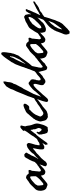

<svg xmlns="http://www.w3.org/2000/svg" viewBox="950 -1770 1180 3200"><g transform="rotate(-90 1540.0 -170.0)"><path d="M306.6 -263.7Q307.6 -260.7 304.7 -252Q299.8 -246.1 298.8 -239.3Q296.9 -235.4 295.4 -232.4Q293.9 -229.5 293 -224.6Q291 -218.8 291.5 -210.9Q292 -203.1 291 -196.3Q289.1 -185.5 288.1 -175.3Q287.1 -165 286.1 -154.3Q286.1 -143.6 284.2 -129.9Q282.2 -116.2 280.3 -105.5Q284.2 -98.6 285.2 -90.8Q286.1 -83 292 -78.1Q311.5 -81.1 323.2 -87.4Q335 -93.8 345.7 -105.5Q354.5 -109.4 357.9 -112.3Q361.3 -115.2 369.1 -120.1Q371.1 -122.1 373 -124Q375 -126 377 -127.9Q387.7 -133.8 390.1 -135.7Q392.6 -137.7 396.5 -139.6Q413.1 -150.4 421.9 -162.1Q430.7 -168.9 434.1 -174.3Q437.5 -179.7 449.2 -184.6Q456.1 -192.4 463.4 -197.8Q470.7 -203.1 477.5 -210.9Q482.4 -210.9 485.4 -209Q488.3 -207 492.2 -205.1Q495.1 -197.3 493.2 -189Q491.2 -180.7 486.3 -173.8Q481.4 -167 481.4 -166Q481.4 -165 480.5 -164.1Q477.5 -160.2 473.1 -156.7Q468.8 -153.3 465.8 -149.4Q460.9 -140.6 458 -140.6Q455.1 -140.6 453.1 -138.7Q444.3 -133.8 440.9 -130.9Q437.5 -127.9 429.7 -123Q418.9 -117.2 417 -115.2Q415 -113.3 413.1 -112.3Q400.4 -98.6 390.1 -90.3Q379.9 -82 368.2 -68.4Q364.3 -65.4 360.4 -62.5Q356.4 -59.6 353.5 -54.7Q344.7 -48.8 339.4 -43Q334 -37.1 327.1 -29.3Q321.3 -26.4 314.5 -21Q307.6 -15.6 299.8 -11.7Q295.9 -9.8 291.5 -7.3Q287.1 -4.9 282.2 -4.9Q270.5 -2.9 260.7 -6.8Q251 -10.7 242.2 -12.7Q238.3 -18.6 232.4 -22.5Q223.6 -33.2 219.7 -47.9Q215.8 -62.5 211.9 -79.1Q204.1 -74.2 197.3 -66.4Q190.4 -58.6 179.7 -53.7Q160.2 -35.2 138.2 -18.1Q116.2 -1 93.8 17.6Q90.8 20.5 87.9 22.5Q85 24.4 83 23.4Q78.1 29.3 69.8 30.8Q61.5 32.2 51.8 30.3Q42 25.4 34.2 23.4Q26.4 21.5 18.6 17.6Q2 14.6 -9.3 2.9Q-20.5 -8.8 -28.3 -24.4Q-31.2 -32.2 -32.7 -39.1Q-34.2 -45.9 -36.1 -54.7Q-37.1 -62.5 -39.1 -67.9Q-41 -73.2 -39.1 -78.1Q-41 -81.1 -40 -84.5Q-39.1 -87.9 -39.1 -91.8Q-40 -105.5 -36.6 -121.1Q-33.2 -136.7 -27.3 -149.4Q-25.4 -153.3 -19.5 -159.2Q-17.6 -162.1 -16.6 -165Q-15.6 -168 -13.7 -169.9Q-11.7 -172.9 -7.8 -175.8Q-3.9 -178.7 -1 -181.6Q3.9 -188.5 10.3 -193.8Q16.6 -199.2 22.5 -205.1Q25.4 -208 27.8 -211.9Q30.3 -215.8 35.2 -217.8Q39.1 -224.6 43.9 -229Q48.8 -233.4 54.7 -238.3Q71.3 -258.8 95.7 -272.5Q120.1 -286.1 139.6 -303.7Q146.5 -306.6 151.4 -310.5Q156.2 -314.5 161.1 -318.4Q173.8 -329.1 187.5 -325.2Q201.2 -321.3 212.9 -318.4Q222.7 -309.6 231.9 -300.8Q241.2 -292 248 -281.2Q254.9 -282.2 263.7 -281.7Q272.5 -281.2 282.2 -283.2Q285.2 -283.2 288.1 -284.7Q291 -286.1 293 -286.1Q307.6 -281.2 307.6 -271.5ZM178.7 -256.8Q152.3 -244.1 130.9 -227.1Q109.4 -210 89.8 -190.4Q85 -185.5 79.6 -181.2Q74.2 -176.8 70.3 -171.9Q66.4 -167 63 -160.2Q59.6 -153.3 56.6 -147.5Q54.7 -143.6 52.7 -141.1Q50.8 -138.7 48.8 -135.7Q46.9 -130.9 47.4 -126Q47.9 -121.1 47.9 -115.2Q47.9 -110.4 47.9 -105.5Q47.9 -100.6 48.8 -95.7Q51.8 -85 51.8 -74.2Q51.8 -66.4 53.2 -55.2Q54.7 -43.9 60.5 -40Q66.4 -36.1 72.8 -38.1Q79.1 -40 84 -41Q118.2 -67.4 148.4 -96.2Q178.7 -125 202.1 -161.1Q200.2 -186.5 201.7 -210.4Q203.1 -234.4 197.3 -254.9Q193.4 -256.8 188 -256.3Q182.6 -255.9 178.7 -256.8Z M492.2 -120.1Q500 -125 504.9 -132.8Q509.8 -140.6 516.6 -148.4Q529.3 -163.1 543.9 -172.9Q550.8 -182.6 561 -188Q571.3 -193.4 577.1 -204.1Q579.1 -207 580.6 -210Q582 -212.9 584 -215.8Q601.6 -240.2 624 -258.8Q629.9 -263.7 635.3 -268.6Q640.6 -273.4 648.4 -278.3Q657.2 -283.2 665.5 -291Q673.8 -298.8 683.6 -302.7Q690.4 -305.7 696.3 -307.1Q702.1 -308.6 709 -310.5Q715.8 -312.5 721.2 -314Q726.6 -315.4 733.4 -313.5Q749 -306.6 756.8 -287.1Q758.8 -282.2 755.4 -266.1Q752 -250 746.6 -231Q741.2 -211.9 735.4 -194.3Q729.5 -176.8 727.5 -168.9Q725.6 -161.1 726.6 -160.6Q727.5 -160.2 727.5 -158.2Q725.6 -153.3 724.6 -149.4Q723.6 -145.5 722.7 -140.6Q720.7 -132.8 719.7 -119.6Q718.8 -106.4 720.7 -98.6Q731.4 -99.6 731.9 -100.6Q732.4 -101.6 734.4 -101.6Q737.3 -102.5 740.7 -102.1Q744.1 -101.6 747.1 -102.5Q757.8 -105.5 766.6 -110.8Q775.4 -116.2 783.2 -124Q800.8 -131.8 815.4 -139.6Q829.1 -149.4 837.4 -153.8Q845.7 -158.2 862.3 -166Q868.2 -172.9 879.4 -178.2Q890.6 -183.6 898.4 -190.4Q900.4 -192.4 903.3 -195.8Q906.2 -199.2 909.2 -197.3Q914.1 -192.4 915.5 -187Q917 -181.6 916 -179.7Q908.2 -171.9 907.7 -168Q907.2 -164.1 905.3 -162.1Q900.4 -157.2 890.6 -153.3Q881.8 -149.4 880.4 -147Q878.9 -144.5 877 -142.6Q875 -140.6 871.6 -138.2Q868.2 -135.7 866.2 -133.8Q864.3 -130.9 860.8 -130.4Q857.4 -129.9 854.5 -128.9Q848.6 -124 844.7 -120.1Q840.8 -116.2 835.9 -111.3Q828.1 -103.5 826.2 -100.1Q824.2 -96.7 815.4 -90.8Q810.5 -87.9 805.7 -85Q800.8 -82 795.9 -79.1Q782.2 -72.3 768.6 -62.5Q754.9 -52.7 741.2 -43Q731.4 -37.1 721.2 -32.7Q710.9 -28.3 702.1 -22.5Q698.2 -22.5 696.8 -22.9Q695.3 -23.4 691.4 -21.5Q686.5 -24.4 681.6 -22Q676.8 -19.5 671.9 -21.5Q662.1 -29.3 658.7 -31.2Q655.3 -33.2 653.3 -36.1Q651.4 -41 651.9 -46.9Q652.3 -52.7 649.4 -56.6Q649.4 -78.1 650.9 -97.7Q652.3 -117.2 657.2 -138.7Q658.2 -145.5 661.1 -157.7Q664.1 -169.9 666 -181.6Q668 -193.4 668.9 -202.1Q669.9 -210.9 667 -212.9Q656.2 -207 645 -195.3Q633.8 -183.6 624 -175.8Q616.2 -169.9 608.9 -165Q601.6 -160.2 593.8 -154.3Q586.9 -149.4 582 -144.5Q577.1 -139.6 571.3 -132.8Q564.5 -126 558.6 -119.6Q552.7 -113.3 544.9 -107.4Q541 -103.5 537.6 -101.1Q534.2 -98.6 531.2 -95.7Q526.4 -90.8 522 -86.4Q517.6 -82 510.7 -79.1Q504.9 -71.3 495.6 -61.5Q486.3 -51.8 477.1 -40.5Q467.8 -29.3 459 -18.6Q450.2 -7.8 445.3 1Q433.6 10.7 420.4 18.1Q407.2 25.4 388.7 19.5Q378.9 13.7 376 9.8Q373 5.9 369.1 3.9Q370.1 -6.8 371.1 -16.6Q372.1 -26.4 377 -37.1Q377.9 -39.1 379.4 -41.5Q380.9 -43.9 382.8 -46.9Q387.7 -55.7 389.2 -66.4Q390.6 -77.1 395.5 -86.9Q401.4 -96.7 402.8 -103Q404.3 -109.4 407.2 -114.3Q409.2 -119.1 412.6 -123.5Q416 -127.9 418 -132.8Q419.9 -137.7 424.8 -144Q429.7 -150.4 431.6 -155.3Q434.6 -166 438.5 -176.8Q442.4 -187.5 447.3 -198.2Q449.2 -205.1 451.2 -211.4Q453.1 -217.8 456.1 -223.6Q460.9 -234.4 465.8 -244.6Q470.7 -254.9 475.6 -265.6Q478.5 -271.5 481 -275.9Q483.4 -280.3 487.3 -285.2Q490.2 -290 492.7 -294.9Q495.1 -299.8 498 -304.7Q501 -309.6 503.4 -315.9Q505.9 -322.3 510.7 -328.1Q517.6 -335.9 521.5 -342.8Q525.4 -349.6 534.2 -351.6Q538.1 -349.6 542.5 -351.6Q546.9 -353.5 551.3 -355Q555.7 -356.4 559.6 -356.9Q563.5 -357.4 566.4 -353.5Q579.1 -345.7 585 -339.8Q590.8 -334 592.8 -329.1Q597.7 -320.3 593.8 -311Q589.8 -301.8 580.1 -294.9Q576.2 -278.3 566.4 -263.7Q556.6 -249 548.8 -235.4Q546.9 -230.5 544.9 -225.6Q543 -220.7 541 -215.8Q535.2 -202.1 528.8 -188.5Q522.5 -174.8 514.6 -162.1Q510.7 -154.3 507.8 -149.4Q504.9 -144.5 502 -141.1Q499 -137.7 497.1 -132.8Q495.1 -127.9 492.2 -120.1Z M944.3 -143.6Q946.3 -139.6 942.9 -132.8Q939.5 -126 937.5 -121.1Q938.5 -117.2 939.5 -114.7Q940.4 -112.3 938.5 -108.4Q945.3 -103.5 947.3 -97.2Q949.2 -90.8 954.1 -84Q959 -78.1 964.4 -74.2Q969.7 -70.3 974.6 -65.4Q979.5 -68.4 982.4 -68.4Q985.4 -68.4 990.2 -70.3Q999 -82 1003.9 -97.7Q1004.9 -101.6 1005.9 -106.4Q1006.8 -111.3 1006.8 -115.2Q1005.9 -128.9 999 -141.6Q992.2 -154.3 988.3 -168Q984.4 -175.8 985.8 -185.5Q987.3 -195.3 985.4 -203.1Q984.4 -208 982.4 -210.9Q980.5 -213.9 978.5 -217.8Q976.6 -225.6 977.1 -235.4Q977.5 -245.1 972.7 -252Q968.8 -248 960 -237.3Q951.2 -226.6 941.4 -213.9Q931.6 -201.2 923.3 -190.4Q915 -179.7 911.1 -175.8Q906.2 -168.9 900.4 -163.6Q894.5 -158.2 889.6 -151.4Q885.7 -146.5 876.5 -135.3Q867.2 -124 857.4 -111.3Q847.7 -98.6 839.4 -87.4Q831.1 -76.2 828.1 -72.3Q826.2 -69.3 817.9 -57.6Q809.6 -45.9 799.3 -32.2Q789.1 -18.6 780.8 -6.8Q772.5 4.9 770.5 8.8Q764.6 18.6 755.4 25.9Q746.1 33.2 733.4 33.2Q732.4 32.2 731.4 27.8Q730.5 23.4 730 18.6Q729.5 13.7 728 9.3Q726.6 4.9 725.6 2.9Q728.5 -2.9 730 -8.8Q731.4 -14.6 738.3 -19.5Q740.2 -26.4 750 -41.5Q759.8 -56.6 771.5 -73.2Q783.2 -89.8 793.5 -104.5Q803.7 -119.1 807.6 -125Q811.5 -128.9 820.3 -139.6Q829.1 -150.4 837.9 -162.6Q846.7 -174.8 855 -185.5Q863.3 -196.3 867.2 -201.2Q870.1 -210 879.9 -225.1Q889.6 -240.2 901.4 -256.3Q913.1 -272.5 924.3 -287.1Q935.5 -301.8 941.4 -310.5Q946.3 -318.4 949.7 -324.2Q953.1 -330.1 957 -336.9Q959 -338.9 960.9 -341.3Q962.9 -343.8 963.9 -345.7Q965.8 -353.5 961.9 -356.9Q958 -360.4 959 -367.2Q966.8 -382.8 976.1 -388.2Q985.4 -393.6 993.2 -404.3Q998 -408.2 1002.4 -410.2Q1006.8 -412.1 1011.7 -417Q1015.6 -420.9 1021.5 -421.4Q1027.3 -421.9 1032.7 -420.4Q1038.1 -418.9 1042.5 -416.5Q1046.9 -414.1 1047.9 -412.1Q1048.8 -409.2 1047.9 -404.3Q1046.9 -399.4 1045.9 -394.5Q1043.9 -385.7 1042 -378.4Q1040 -371.1 1038.1 -362.3Q1036.1 -351.6 1034.7 -341.8Q1033.2 -332 1041 -323.2Q1040 -318.4 1041.5 -311.5Q1043 -304.7 1044.9 -298.8Q1046.9 -267.6 1056.2 -236.8Q1065.4 -206.1 1076.2 -180.7Q1076.2 -175.8 1077.6 -170.9Q1079.1 -166 1081.1 -161.1Q1084 -129.9 1075.2 -99.1Q1066.4 -68.4 1058.6 -39.1Q1052.7 -29.3 1048.8 -16.6Q1046.9 -10.7 1044.9 -6.8Q1043 -2.9 1039.1 2Q1034.2 9.8 1030.3 19.5Q1026.4 29.3 1014.6 35.2Q1007.8 37.1 1001.5 35.2Q995.1 33.2 989.3 35.2Q984.4 36.1 980.5 37.6Q976.6 39.1 972.7 39.1Q960 41 951.7 36.6Q943.4 32.2 931.6 30.3Q931.6 27.3 928.7 25.9Q925.8 24.4 923.8 22.5Q919.9 6.8 916 0Q912.1 -6.8 910.2 -14.6Q907.2 -25.4 907.2 -35.6Q907.2 -45.9 902.3 -56.6Q898.4 -64.5 898.9 -67.4Q899.4 -70.3 899.4 -73.2Q899.4 -85.9 897.9 -101.1Q896.5 -116.2 910.2 -126Q915 -129.9 917.5 -136.2Q919.9 -142.6 925.8 -147.5Q927.7 -149.4 932.1 -149.4Q936.5 -149.4 938.5 -148.4Z M1551.8 -224.6Q1561.5 -212.9 1561 -208Q1560.5 -203.1 1560.5 -197.3Q1555.7 -191.4 1552.7 -185.1Q1549.8 -178.7 1543.9 -173.8Q1539.1 -169.9 1533.7 -168.5Q1528.3 -167 1524.4 -162.1Q1518.6 -160.2 1514.6 -157.2Q1510.7 -154.3 1502.9 -155.3Q1479.5 -131.8 1461.4 -117.2Q1443.4 -102.5 1423.8 -88.9Q1409.2 -76.2 1393.1 -65.4Q1377 -54.7 1360.4 -43.9Q1355.5 -39.1 1351.6 -34.7Q1347.7 -30.3 1341.8 -27.3Q1330.1 -15.6 1317.9 -6.3Q1305.7 2.9 1294.9 12.7Q1284.2 20.5 1272 23.4Q1259.8 26.4 1249 31.2Q1230.5 39.1 1220.7 34.2Q1210 36.1 1202.6 37.6Q1195.3 39.1 1184.6 36.1Q1181.6 35.2 1178.7 33.2Q1175.8 31.2 1171.9 29.3Q1162.1 25.4 1156.7 21Q1151.4 16.6 1147.5 12.7Q1144.5 9.8 1140.6 4.4Q1136.7 -1 1134.8 -4.9Q1129.9 -12.7 1128.4 -23.9Q1127 -35.2 1124 -45.9Q1122.1 -56.6 1118.2 -67.4Q1114.3 -78.1 1115.2 -89.8Q1116.2 -97.7 1118.7 -105Q1121.1 -112.3 1123 -120.1Q1128.9 -133.8 1132.8 -145.5Q1136.7 -157.2 1141.6 -168Q1144.5 -172.9 1147.9 -175.8Q1151.4 -178.7 1154.3 -183.6Q1156.2 -185.5 1156.7 -189.5Q1157.2 -193.4 1159.2 -196.3Q1167 -205.1 1175.8 -214.4Q1184.6 -223.6 1191.4 -234.4Q1196.3 -241.2 1201.7 -246.6Q1207 -252 1211.9 -258.8Q1217.8 -266.6 1220.2 -268.1Q1222.7 -269.5 1224.6 -272.5Q1230.5 -278.3 1235.4 -284.7Q1240.2 -291 1245.1 -297.9Q1252 -304.7 1259.3 -312.5Q1266.6 -320.3 1274.4 -325.2Q1283.2 -330.1 1292.5 -334Q1301.8 -337.9 1312.5 -342.8Q1317.4 -344.7 1321.8 -347.7Q1326.2 -350.6 1331.1 -352.5Q1336.9 -354.5 1341.8 -355.5Q1346.7 -356.4 1350.6 -360.4Q1356.4 -359.4 1361.3 -362.3Q1366.2 -365.2 1371.1 -367.2Q1376 -368.2 1380.4 -367.2Q1384.8 -366.2 1387.7 -369.1Q1390.6 -367.2 1394 -367.2Q1397.5 -367.2 1399.4 -365.2Q1403.3 -364.3 1406.7 -360.4Q1410.2 -356.4 1411.1 -351.6Q1413.1 -336.9 1403.8 -321.3Q1394.5 -305.7 1387.7 -297.9Q1382.8 -290 1377 -284.7Q1371.1 -279.3 1363.3 -274.4Q1351.6 -274.4 1339.4 -272.9Q1327.1 -271.5 1317.4 -273.4Q1315.4 -269.5 1312 -268.1Q1308.6 -266.6 1310.5 -262.7Q1277.3 -234.4 1252 -202.6Q1226.6 -170.9 1211.9 -127.9Q1207 -111.3 1202.1 -104Q1197.3 -96.7 1197.3 -88.9Q1203.1 -68.4 1216.8 -54.2Q1230.5 -40 1244.1 -38.1Q1259.8 -36.1 1272 -43.9Q1284.2 -51.8 1294.9 -57.6Q1308.6 -67.4 1321.8 -75.2Q1335 -83 1349.6 -91.8Q1353.5 -93.8 1357.4 -96.2Q1361.3 -98.6 1365.2 -101.6Q1377.9 -110.4 1388.2 -118.7Q1398.4 -127 1409.2 -134.8Q1414.1 -135.7 1416.5 -138.2Q1418.9 -140.6 1423.8 -140.6Q1441.4 -156.2 1461.9 -168.5Q1482.4 -180.7 1504.9 -193.4Q1511.7 -200.2 1519 -205.6Q1526.4 -210.9 1533.2 -217.8Q1540 -217.8 1543 -221.2Q1545.9 -224.6 1551.8 -224.6Z M1527.3 -74.2Q1549.8 -93.8 1568.8 -116.7Q1587.9 -139.6 1610.4 -163.1Q1615.2 -168 1620.1 -174.8Q1625 -181.6 1629.9 -189.5Q1633.8 -195.3 1639.6 -200.7Q1645.5 -206.1 1649.4 -210.9Q1652.3 -215.8 1656.7 -218.8Q1661.1 -221.7 1666 -225.6Q1670.9 -230.5 1674.8 -233.9Q1678.7 -237.3 1683.6 -241.2Q1692.4 -248 1700.2 -255.4Q1708 -262.7 1718.8 -267.6Q1724.6 -268.6 1727.5 -272Q1730.5 -275.4 1734.4 -279.3Q1739.3 -278.3 1743.2 -280.3Q1747.1 -282.2 1752 -284.2Q1765.6 -281.2 1773.9 -273.4Q1782.2 -265.6 1790 -257.8Q1796.9 -254.9 1800.8 -252.4Q1804.7 -250 1808.6 -247.1Q1812.5 -239.3 1815.4 -232.4Q1818.4 -225.6 1818.4 -216.8Q1818.4 -210.9 1817.4 -205.1Q1816.4 -199.2 1815.4 -193.4Q1811.5 -181.6 1812.5 -180.7Q1813.5 -179.7 1813.5 -177.7Q1814.5 -169.9 1808.1 -161.6Q1801.8 -153.3 1804.7 -144.5Q1805.7 -141.6 1802.2 -129.9Q1798.8 -118.2 1799.8 -115.2Q1801.8 -109.4 1801.8 -100.1Q1801.8 -90.8 1806.6 -86.9Q1816.4 -83 1820.3 -83Q1824.2 -83 1827.1 -83Q1838.9 -88.9 1856.4 -103Q1874 -117.2 1882.8 -127Q1892.6 -134.8 1900.4 -142.1Q1908.2 -149.4 1921.9 -156.2Q1933.6 -164.1 1937.5 -168.5Q1941.4 -172.9 1950.2 -182.6Q1953.1 -185.5 1957.5 -188.5Q1961.9 -191.4 1965.8 -195.3Q1968.8 -198.2 1973.6 -201.7Q1978.5 -205.1 1981.4 -206.1Q1985.4 -206.1 1992.7 -206.1Q2000 -206.1 2002 -202.1Q2003.9 -194.3 2002 -188.5Q2000 -182.6 1997.1 -177.7Q1993.2 -171.9 1988.3 -167Q1984.4 -160.2 1979.5 -154.3Q1974.6 -149.4 1968.8 -143.1Q1962.9 -136.7 1955.1 -132.8Q1950.2 -127 1945.8 -122.6Q1941.4 -118.2 1936.5 -113.3Q1931.6 -108.4 1927.7 -102.5Q1923.8 -96.7 1918.9 -91.8Q1908.2 -83 1897.9 -74.7Q1887.7 -66.4 1878.9 -55.7Q1874 -53.7 1871.1 -51.3Q1868.2 -48.8 1864.3 -46.9Q1854.5 -43.9 1845.7 -37.1Q1836.9 -30.3 1827.6 -22.9Q1818.4 -15.6 1808.6 -9.8Q1798.8 -3.9 1787.1 -4.9Q1776.4 0 1768.6 -4.4Q1760.7 -8.8 1752.9 -13.7Q1742.2 -20.5 1732.4 -29.3Q1722.7 -38.1 1720.7 -53.7Q1718.8 -79.1 1726.6 -101.6Q1734.4 -124 1738.3 -146.5Q1738.3 -148.4 1739.7 -153.8Q1741.2 -159.2 1741.7 -165.5Q1742.2 -171.9 1742.7 -177.2Q1743.2 -182.6 1742.2 -184.6Q1740.2 -186.5 1739.7 -191.4Q1739.3 -196.3 1731.4 -201.2Q1726.6 -204.1 1727.5 -202.1Q1728.5 -200.2 1719.7 -200.2Q1711.9 -197.3 1706.1 -192.4Q1700.2 -187.5 1693.4 -182.6Q1683.6 -171.9 1671.4 -163.1Q1659.2 -154.3 1650.4 -142.6Q1642.6 -133.8 1635.7 -125Q1628.9 -116.2 1620.1 -107.4Q1607.4 -92.8 1593.8 -78.1Q1580.1 -63.5 1566.4 -49.8Q1559.6 -42 1553.7 -34.2Q1547.9 -26.4 1541 -18.6Q1529.3 -3.9 1515.6 9.8Q1509.8 19.5 1499 28.3Q1488.3 37.1 1477.5 41Q1474.6 39.1 1471.2 41Q1467.8 43 1464.8 43Q1453.1 38.1 1451.2 37.6Q1449.2 37.1 1448.2 33.2Q1438.5 27.3 1440.9 14.2Q1443.4 1 1445.3 -8.8Q1455.1 -52.7 1472.2 -96.2Q1489.3 -139.6 1499 -181.6Q1503.9 -198.2 1508.8 -212.4Q1513.7 -226.6 1520.5 -242.2Q1527.3 -255.9 1529.8 -270Q1532.2 -284.2 1539.1 -297.9Q1543 -304.7 1545.9 -312.5Q1548.8 -320.3 1551.8 -327.1Q1562.5 -346.7 1572.3 -375.5Q1582 -404.3 1592.8 -426.8Q1604.5 -458 1617.2 -487.3Q1629.9 -516.6 1645.5 -544.9Q1650.4 -564.5 1657.7 -581.5Q1665 -598.6 1675.8 -615.2Q1685.5 -627.9 1689 -635.7Q1692.4 -643.6 1697.3 -650.4Q1709 -664.1 1723.6 -672.4Q1738.3 -680.7 1749 -694.3Q1756.8 -698.2 1764.2 -700.2Q1771.5 -702.1 1778.3 -705.1Q1780.3 -703.1 1780.8 -699.7Q1781.2 -696.3 1781.2 -693.4Q1783.2 -693.4 1782.2 -687.5Q1781.2 -681.6 1782.2 -677.7Q1782.2 -663.1 1779.8 -658.2Q1777.3 -653.3 1775.4 -647.5Q1774.4 -641.6 1774.4 -637.2Q1774.4 -632.8 1773.4 -628.9Q1770.5 -620.1 1771 -618.7Q1771.5 -617.2 1771.5 -615.2Q1771.5 -611.3 1770.5 -606.4Q1769.5 -601.6 1769.5 -596.7Q1768.6 -585.9 1764.2 -574.2Q1759.8 -562.5 1756.8 -552.7Q1751 -545.9 1750 -542Q1749 -538.1 1746.1 -537.1Q1740.2 -520.5 1735.4 -504.9Q1730.5 -489.3 1720.7 -475.6Q1716.8 -464.8 1710.4 -454.6Q1704.1 -444.3 1699.2 -434.6Q1697.3 -429.7 1694.8 -425.3Q1692.4 -420.9 1690.4 -416Q1683.6 -403.3 1676.3 -390.1Q1668.9 -377 1659.2 -366.2Q1641.6 -329.1 1622.1 -291.5Q1602.5 -253.9 1584 -218.8Q1577.1 -208 1574.2 -200.2Q1571.3 -193.4 1570.8 -188Q1570.3 -182.6 1565.4 -177.7Q1562.5 -168.9 1560.1 -161.1Q1557.6 -153.3 1552.7 -146.5Q1548.8 -126 1540.5 -109.9Q1532.2 -93.8 1527.3 -74.2Z M2256.8 -230.5Q2267.6 -227.5 2271 -223.6Q2274.4 -219.7 2274.4 -215.8Q2266.6 -205.1 2265.1 -201.7Q2263.7 -198.2 2258.8 -196.3Q2246.1 -176.8 2230 -161.6Q2213.9 -146.5 2200.2 -127.9Q2195.3 -123 2191.4 -118.2Q2187.5 -113.3 2182.6 -108.4Q2171.9 -100.6 2163.1 -91.3Q2154.3 -82 2144.5 -74.2Q2139.6 -70.3 2135.3 -66.9Q2130.9 -63.5 2126 -58.6Q2121.1 -53.7 2117.2 -50.8Q2113.3 -47.9 2108.4 -43.9Q2102.5 -37.1 2096.7 -30.3Q2090.8 -23.4 2085 -15.6Q2074.2 -10.7 2065.4 -3.9Q2056.6 2.9 2044.9 7.8Q2040 10.7 2035.6 17.1Q2031.2 23.4 2024.4 25.4Q2016.6 28.3 2007.8 26.9Q1999 25.4 1993.2 22.5Q1988.3 18.6 1985.4 17.6Q1982.4 16.6 1980.5 16.6Q1971.7 3.9 1967.8 -11.2Q1963.9 -26.4 1959 -43Q1957 -47.9 1956.1 -53.2Q1955.1 -58.6 1954.1 -65.4Q1953.1 -69.3 1952.6 -73.2Q1952.1 -77.1 1950.2 -82Q1948.2 -86.9 1946.3 -92.3Q1944.3 -97.7 1943.4 -103.5Q1941.4 -115.2 1941.9 -126.5Q1942.4 -137.7 1944.3 -148.4Q1950.2 -180.7 1961.4 -210Q1972.7 -239.3 1984.4 -265.6Q1986.3 -276.4 1989.7 -284.2Q1993.2 -292 1996.1 -301.8Q2001 -308.6 2002.9 -317.4Q2004.9 -326.2 2007.8 -335Q2010.7 -342.8 2015.1 -352.1Q2019.5 -361.3 2021.5 -370.1Q2024.4 -379.9 2026.9 -389.6Q2029.3 -399.4 2033.2 -407.2Q2041 -427.7 2047.9 -446.3Q2054.7 -464.8 2062.5 -483.4Q2064.5 -489.3 2066.4 -495.1Q2068.4 -501 2072.3 -505.9Q2074.2 -511.7 2077.1 -516.1Q2080.1 -520.5 2083 -525.4Q2083 -530.3 2086.4 -532.7Q2089.8 -535.2 2091.8 -539.1Q2096.7 -546.9 2099.1 -554.7Q2101.6 -562.5 2106.4 -570.3L2118.2 -585Q2120.1 -588.9 2122.1 -592.8Q2124 -596.7 2127.9 -599.6Q2138.7 -617.2 2151.4 -634.8Q2164.1 -652.3 2177.7 -671.9Q2186.5 -685.5 2197.3 -697.8Q2208 -710 2219.7 -721.7Q2223.6 -726.6 2229 -732.4Q2234.4 -738.3 2240.2 -739.3Q2249 -740.2 2259.8 -737.3Q2262.7 -732.4 2265.1 -727.1Q2267.6 -721.7 2269.5 -714.8Q2271.5 -684.6 2267.6 -656.2Q2263.7 -627.9 2258.8 -600.6Q2257.8 -595.7 2258.3 -591.3Q2258.8 -586.9 2257.8 -582Q2255.9 -576.2 2252.9 -566.9Q2250 -557.6 2248 -549.8Q2248 -536.1 2242.2 -525.4Q2236.3 -514.6 2234.4 -503.9Q2231.4 -502 2231 -497.6Q2230.5 -493.2 2227.5 -491.2Q2225.6 -480.5 2221.2 -471.7Q2216.8 -462.9 2213.9 -454.1Q2199.2 -433.6 2184.1 -414.6Q2168.9 -395.5 2155.3 -375Q2138.7 -349.6 2119.6 -326.2Q2100.6 -302.7 2084 -277.3Q2071.3 -266.6 2062.5 -252.9Q2053.7 -239.3 2040 -228.5Q2035.2 -209 2030.8 -186Q2026.4 -163.1 2021.5 -139.6Q2020.5 -132.8 2018.6 -126.5Q2016.6 -120.1 2014.6 -113.3Q2012.7 -105.5 2013.7 -96.7Q2014.6 -87.9 2010.7 -80.1Q2012.7 -75.2 2013.2 -68.8Q2013.7 -62.5 2016.6 -57.6Q2018.6 -54.7 2022 -51.8Q2025.4 -48.8 2028.3 -48.8Q2035.2 -52.7 2036.1 -52.2Q2037.1 -51.8 2039.1 -52.7Q2043.9 -55.7 2048.8 -60.5Q2053.7 -65.4 2057.6 -69.3Q2062.5 -71.3 2064.9 -73.7Q2067.4 -76.2 2070.3 -78.1Q2073.2 -80.1 2075.7 -81.1Q2078.1 -82 2080.1 -84Q2093.8 -98.6 2106.4 -106Q2119.1 -113.3 2127 -124Q2136.7 -129.9 2144.5 -134.8Q2150.4 -137.7 2154.8 -143.1Q2159.2 -148.4 2166 -151.4Q2168 -154.3 2169.9 -156.2Q2171.9 -158.2 2173.8 -161.1Q2185.5 -168.9 2196.8 -176.8Q2208 -184.6 2220.7 -192.4Q2222.7 -197.3 2227.1 -200.2Q2231.4 -203.1 2234.4 -206.1Q2237.3 -209 2239.3 -212.4Q2241.2 -215.8 2246.1 -216.8Q2247.1 -221.7 2250.5 -223.6Q2253.9 -225.6 2256.8 -230.5ZM2203.1 -594.7Q2194.3 -592.8 2190.9 -585.9Q2187.5 -579.1 2184.6 -570.3Q2180.7 -562.5 2178.2 -558.6Q2175.8 -554.7 2176.8 -546.9Q2146.5 -497.1 2121.6 -442.4Q2096.7 -387.7 2071.3 -332Q2090.8 -351.6 2107.9 -378.9Q2125 -406.2 2143.6 -425.8Q2157.2 -459 2173.8 -487.8Q2190.4 -516.6 2199.2 -552.7Q2195.3 -564.5 2200.2 -573.7Q2205.1 -583 2204.1 -594.7Z M2510.7 -263.7Q2511.7 -260.7 2508.8 -252Q2503.9 -246.1 2502.9 -239.3Q2501 -235.4 2499.5 -232.4Q2498 -229.5 2497.1 -224.6Q2495.1 -218.8 2495.6 -210.9Q2496.1 -203.1 2495.1 -196.3Q2493.2 -185.5 2492.2 -175.3Q2491.2 -165 2490.2 -154.3Q2490.2 -143.6 2488.3 -129.9Q2486.3 -116.2 2484.4 -105.5Q2488.3 -98.6 2489.3 -90.8Q2490.2 -83 2496.1 -78.1Q2515.6 -81.1 2527.3 -87.4Q2539.1 -93.8 2549.8 -105.5Q2558.6 -109.4 2562 -112.3Q2565.4 -115.2 2573.2 -120.1Q2575.2 -122.1 2577.1 -124Q2579.1 -126 2581.1 -127.9Q2591.8 -133.8 2594.2 -135.7Q2596.7 -137.7 2600.6 -139.6Q2617.2 -150.4 2626 -162.1Q2634.8 -168.9 2638.2 -174.3Q2641.6 -179.7 2653.3 -184.6Q2660.2 -192.4 2667.5 -197.8Q2674.8 -203.1 2681.6 -210.9Q2686.5 -210.9 2689.5 -209Q2692.4 -207 2696.3 -205.1Q2699.2 -197.3 2697.3 -189Q2695.3 -180.7 2690.4 -173.8Q2685.5 -167 2685.5 -166Q2685.5 -165 2684.6 -164.1Q2681.6 -160.2 2677.2 -156.7Q2672.9 -153.3 2669.9 -149.4Q2665 -140.6 2662.1 -140.6Q2659.2 -140.6 2657.2 -138.7Q2648.4 -133.8 2645 -130.9Q2641.6 -127.9 2633.8 -123Q2623 -117.2 2621.1 -115.2Q2619.1 -113.3 2617.2 -112.3Q2604.5 -98.6 2594.2 -90.3Q2584 -82 2572.3 -68.4Q2568.4 -65.4 2564.5 -62.5Q2560.5 -59.6 2557.6 -54.7Q2548.8 -48.8 2543.5 -43Q2538.1 -37.1 2531.2 -29.3Q2525.4 -26.4 2518.6 -21Q2511.7 -15.6 2503.9 -11.7Q2500 -9.8 2495.6 -7.3Q2491.2 -4.9 2486.3 -4.9Q2474.6 -2.9 2464.8 -6.8Q2455.1 -10.7 2446.3 -12.7Q2442.4 -18.6 2436.5 -22.5Q2427.7 -33.2 2423.8 -47.9Q2419.9 -62.5 2416 -79.1Q2408.2 -74.2 2401.4 -66.4Q2394.5 -58.6 2383.8 -53.7Q2364.3 -35.2 2342.3 -18.1Q2320.3 -1 2297.9 17.6Q2294.9 20.5 2292 22.5Q2289.1 24.4 2287.1 23.4Q2282.2 29.3 2273.9 30.8Q2265.6 32.2 2255.9 30.3Q2246.1 25.4 2238.3 23.4Q2230.5 21.5 2222.7 17.6Q2206.1 14.6 2194.8 2.9Q2183.6 -8.8 2175.8 -24.4Q2172.9 -32.2 2171.4 -39.1Q2169.9 -45.9 2168 -54.7Q2167 -62.5 2165 -67.9Q2163.1 -73.2 2165 -78.1Q2163.1 -81.1 2164.1 -84.5Q2165 -87.9 2165 -91.8Q2164.1 -105.5 2167.5 -121.1Q2170.9 -136.7 2176.8 -149.4Q2178.7 -153.3 2184.6 -159.2Q2186.5 -162.1 2187.5 -165Q2188.5 -168 2190.4 -169.9Q2192.4 -172.9 2196.3 -175.8Q2200.2 -178.7 2203.1 -181.6Q2208 -188.5 2214.4 -193.8Q2220.7 -199.2 2226.6 -205.1Q2229.5 -208 2231.9 -211.9Q2234.4 -215.8 2239.3 -217.8Q2243.2 -224.6 2248 -229Q2252.9 -233.4 2258.8 -238.3Q2275.4 -258.8 2299.8 -272.5Q2324.2 -286.1 2343.8 -303.7Q2350.6 -306.6 2355.5 -310.5Q2360.4 -314.5 2365.2 -318.4Q2377.9 -329.1 2391.6 -325.2Q2405.3 -321.3 2417 -318.4Q2426.8 -309.6 2436 -300.8Q2445.3 -292 2452.1 -281.2Q2459 -282.2 2467.8 -281.7Q2476.6 -281.2 2486.3 -283.2Q2489.3 -283.2 2492.2 -284.7Q2495.1 -286.1 2497.1 -286.1Q2511.7 -281.2 2511.7 -271.5ZM2382.8 -256.8Q2356.4 -244.1 2335 -227.1Q2313.5 -210 2293.9 -190.4Q2289.1 -185.5 2283.7 -181.2Q2278.3 -176.8 2274.4 -171.9Q2270.5 -167 2267.1 -160.2Q2263.7 -153.3 2260.7 -147.5Q2258.8 -143.6 2256.8 -141.1Q2254.9 -138.7 2252.9 -135.7Q2251 -130.9 2251.5 -126Q2252 -121.1 2252 -115.2Q2252 -110.4 2252 -105.5Q2252 -100.6 2252.9 -95.7Q2255.9 -85 2255.9 -74.2Q2255.9 -66.4 2257.3 -55.2Q2258.8 -43.9 2264.6 -40Q2270.5 -36.1 2276.9 -38.1Q2283.2 -40 2288.1 -41Q2322.3 -67.4 2352.5 -96.2Q2382.8 -125 2406.2 -161.1Q2404.3 -186.5 2405.8 -210.4Q2407.2 -234.4 2401.4 -254.9Q2397.5 -256.8 2392.1 -256.3Q2386.7 -255.9 2382.8 -256.8Z M2902.3 -244.1Q2904.3 -242.2 2907.7 -247.6Q2911.1 -252.9 2913.1 -255.9Q2915 -260.7 2916.5 -265.6Q2918 -270.5 2919.9 -275.4Q2925.8 -286.1 2935.1 -297.9Q2944.3 -309.6 2949.2 -320.3Q2951.2 -322.3 2953.6 -323.7Q2956.1 -325.2 2958 -328.1Q2965.8 -329.1 2968.8 -330.1Q2971.7 -331.1 2974.6 -333Q2985.4 -330.1 2988.3 -316.4Q2987.3 -308.6 2981.9 -304.2Q2976.6 -299.8 2974.6 -293Q2972.7 -289.1 2973.1 -285.2Q2973.6 -281.2 2971.7 -277.3Q2966.8 -260.7 2958.5 -246.1Q2950.2 -231.4 2944.3 -214.8Q2939.5 -205.1 2935.1 -195.3Q2930.7 -185.5 2927.7 -174.8Q2917 -155.3 2907.2 -133.8Q2897.5 -112.3 2886.7 -89.8Q2895.5 -91.8 2902.3 -97.2Q2909.2 -102.5 2917 -107.4Q2921.9 -109.4 2925.8 -110.8Q2929.7 -112.3 2934.6 -114.3Q2943.4 -120.1 2946.8 -122.1Q2950.2 -124 2954.1 -126Q2957 -127.9 2960 -130.4Q2962.9 -132.8 2966.8 -134.8Q2968.8 -136.7 2972.2 -137.7Q2975.6 -138.7 2977.5 -140.6Q2982.4 -142.6 2986.3 -145.5Q2990.2 -148.4 2995.1 -151.4Q3001 -154.3 3005.4 -157.2Q3009.8 -160.2 3016.6 -162.1Q3019.5 -163.1 3022.5 -164.6Q3025.4 -166 3028.3 -168Q3031.2 -168.9 3034.2 -170.9Q3037.1 -172.9 3039.1 -173.8Q3044.9 -175.8 3045.9 -176.8Q3046.9 -177.7 3048.8 -178.7Q3058.6 -181.6 3060.1 -182.6Q3061.5 -183.6 3063.5 -185.5Q3075.2 -193.4 3081.1 -194.8Q3086.9 -196.3 3099.6 -204.1Q3105.5 -203.1 3110.4 -203.6Q3115.2 -204.1 3119.1 -200.2Q3115.2 -181.6 3105 -175.3Q3094.7 -168.9 3083 -164.1Q3066.4 -149.4 3054.7 -141.1Q3043 -132.8 3024.4 -121.1Q3012.7 -116.2 3003.9 -110.4Q2995.1 -110.4 2990.7 -107.4Q2986.3 -104.5 2981.4 -101.6Q2977.5 -99.6 2973.1 -98.6Q2968.8 -97.7 2964.8 -95.7Q2955.1 -89.8 2952.6 -88.9Q2950.2 -87.9 2948.2 -85.9Q2938.5 -73.2 2929.7 -69.3Q2920.9 -65.4 2914.1 -57.6Q2897.5 -52.7 2886.7 -42Q2876 -31.2 2861.3 -24.4Q2853.5 -2 2848.1 20.5Q2842.8 43 2835 64.5Q2827.1 86.9 2818.8 109.4Q2810.5 131.8 2804.7 155.3Q2793.9 173.8 2787.1 195.3Q2780.3 216.8 2770.5 238.3Q2762.7 244.1 2759.3 254.9Q2755.9 265.6 2747.1 272.5Q2742.2 283.2 2733.4 290.5Q2724.6 297.9 2716.8 305.7Q2714.8 307.6 2712.9 310.1Q2710.9 312.5 2709 315.4Q2697.3 327.1 2683.6 339.4Q2669.9 351.6 2659.2 365.2Q2648.4 372.1 2639.6 379.9Q2630.9 387.7 2622.1 396.5Q2617.2 398.4 2613.8 399.9Q2610.4 401.4 2606.4 398.4Q2596.7 401.4 2585.9 399.4Q2575.2 397.5 2577.1 386.7Q2571.3 381.8 2570.3 378.4Q2569.3 375 2567.4 371.1Q2571.3 363.3 2567.4 356.9Q2563.5 350.6 2563.5 345.7Q2563.5 333 2566.4 321.3Q2568.4 308.6 2572.8 299.3Q2577.1 290 2582 279.3Q2587.9 265.6 2592.3 253.4Q2596.7 241.2 2601.6 227.5Q2608.4 216.8 2610.8 204.6Q2613.3 192.4 2618.2 180.7Q2622.1 172.9 2626.5 165.5Q2630.9 158.2 2631.8 150.4Q2639.6 135.7 2648.9 124Q2658.2 112.3 2665 97.7Q2690.4 61.5 2723.6 34.7Q2756.8 7.8 2791 -17.6Q2794.9 -22.5 2796.4 -23.9Q2797.9 -25.4 2798.8 -26.4Q2799.8 -27.3 2801.8 -28.3Q2803.7 -29.3 2808.6 -34.2Q2810.5 -35.2 2811 -38.1Q2811.5 -41 2814.5 -43.9Q2822.3 -65.4 2833 -92.3Q2843.8 -119.1 2848.6 -136.7Q2843.8 -134.8 2841.3 -129.9Q2838.9 -125 2835.9 -122.1Q2834 -119.1 2831.1 -117.2Q2828.1 -115.2 2826.2 -113.3Q2824.2 -111.3 2821.3 -108.9Q2818.4 -106.4 2816.4 -103.5Q2809.6 -97.7 2805.2 -93.3Q2800.8 -88.9 2797.4 -85Q2793.9 -81.1 2789.6 -76.7Q2785.2 -72.3 2778.3 -66.4Q2770.5 -55.7 2762.2 -46.4Q2753.9 -37.1 2743.2 -31.2Q2728.5 -20.5 2712.9 -13.7Q2697.3 -6.8 2683.6 -2Q2676.8 0 2670.4 2.4Q2664.1 4.9 2659.2 4.9Q2657.2 5.9 2654.3 5.4Q2651.4 4.9 2648.4 4.9Q2632.8 4.9 2622.1 1Q2619.1 -1 2617.2 -2.4Q2615.2 -3.9 2613.3 -7.8Q2611.3 -9.8 2608.4 -13.2Q2605.5 -16.6 2603.5 -19.5Q2601.6 -24.4 2601.6 -29.8Q2601.6 -35.2 2599.6 -40Q2597.7 -49.8 2594.7 -58.1Q2591.8 -66.4 2593.8 -75.2Q2594.7 -78.1 2595.7 -80.6Q2596.7 -83 2595.7 -85.9Q2594.7 -88.9 2593.3 -91.8Q2591.8 -94.7 2590.8 -97.7Q2588.9 -100.6 2587.4 -104Q2585.9 -107.4 2585.9 -110.4Q2585 -115.2 2587.4 -120.6Q2589.8 -126 2587.9 -129.9Q2590.8 -136.7 2593.3 -143.6Q2595.7 -150.4 2600.6 -156.2Q2607.4 -166 2609.9 -172.4Q2612.3 -178.7 2616.2 -183.6Q2621.1 -192.4 2626.5 -199.2Q2631.8 -206.1 2636.7 -213.9Q2655.3 -246.1 2677.7 -272.5Q2681.6 -274.4 2684.6 -275.4Q2687.5 -276.4 2688.5 -280.3Q2711.9 -291 2731.4 -303.7Q2742.2 -306.6 2750.5 -314Q2758.8 -321.3 2769.5 -325.2Q2778.3 -329.1 2788.1 -335Q2797.9 -340.8 2808.6 -341.8Q2818.4 -341.8 2823.2 -344.7Q2828.1 -347.7 2833 -350.6Q2847.7 -358.4 2864.3 -357.4Q2872.1 -349.6 2880.4 -345.7Q2888.7 -341.8 2893.6 -333Q2895.5 -329.1 2896 -323.2Q2896.5 -317.4 2897.5 -310.5Q2899.4 -305.7 2900.9 -300.3Q2902.3 -294.9 2903.3 -290Q2904.3 -278.3 2902.8 -266.6Q2901.4 -254.9 2902.3 -244.1ZM2850.6 -285.2Q2846.7 -282.2 2842.3 -282.2Q2837.9 -282.2 2834 -280.3Q2832 -278.3 2829.6 -276.9Q2827.1 -275.4 2825.2 -273.4Q2816.4 -268.6 2806.2 -265.1Q2795.9 -261.7 2788.1 -256.8Q2783.2 -252.9 2780.3 -248.5Q2777.3 -244.1 2772.5 -241.2Q2766.6 -237.3 2760.3 -234.4Q2753.9 -231.4 2749 -226.6Q2746.1 -223.6 2744.6 -220.7Q2743.2 -217.8 2738.3 -217.8Q2727.5 -197.3 2711.9 -180.7Q2696.3 -164.1 2686.5 -142.6Q2681.6 -140.6 2680.2 -135.7Q2678.7 -130.9 2675.8 -126Q2665 -106.4 2667.5 -96.2Q2669.9 -85.9 2670.9 -76.2Q2676.8 -68.4 2687 -71.8Q2697.3 -75.2 2705.1 -80.1Q2714.8 -86.9 2724.1 -95.2Q2733.4 -103.5 2743.2 -112.3Q2752.9 -120.1 2761.2 -129.4Q2769.5 -138.7 2777.3 -147.5Q2781.2 -152.3 2785.2 -155.3Q2789.1 -158.2 2793 -163.1Q2797.9 -168 2801.8 -172.4Q2805.7 -176.8 2810.5 -179.7Q2818.4 -190.4 2824.7 -200.2Q2831.1 -210 2838.9 -218.8Q2843.8 -231.4 2849.1 -242.2Q2854.5 -252.9 2858.4 -264.6Q2856.4 -269.5 2856.4 -275.9Q2856.4 -282.2 2851.6 -285.2ZM2771.5 68.4Q2768.6 69.3 2766.1 71.8Q2763.7 74.2 2759.8 77.1Q2750 86.9 2740.7 97.2Q2731.4 107.4 2723.6 120.1Q2714.8 132.8 2703.6 144.5Q2692.4 156.2 2688.5 170.9Q2677.7 187.5 2669.4 205.1Q2661.1 222.7 2656.2 244.1Q2654.3 255.9 2652.3 262.7Q2650.4 269.5 2649.4 276.4Q2655.3 270.5 2661.6 264.2Q2668 257.8 2672.9 252Q2674.8 250 2676.3 247.1Q2677.7 244.1 2679.7 242.2Q2691.4 225.6 2704.1 210Q2716.8 194.3 2727.5 177.7Q2732.4 171.9 2736.3 166.5Q2740.2 161.1 2744.1 155.3Q2761.7 130.9 2771.5 103Q2781.2 75.2 2792 45.9Q2786.1 51.8 2780.8 56.2Q2775.4 60.5 2771.5 68.4Z"/></g></svg>

Font: Seaweed Script
Style: Regular
Weight: 400
Designer: Squid
Foundry: Font Diner, Inc DBA Neapolitan
Version: Version 1.000